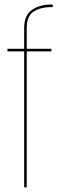

<svg xmlns="http://www.w3.org/2000/svg" viewBox="-20 -806 278 826"><path d="M84 0H95V-585H201V-596H95V-685Q95 -738.5 125.8 -757Q156.5 -775.5 199 -775.5H207V-786.5H199.5Q151.5 -786.5 117.8 -763.5Q84 -740.5 84 -685.5V-596H12V-585H84Z"/></svg>

Font: Anybody Thin Condensed
Style: Regular
Weight: 100
Width: 3
Version: Version 1.113;gftools[0.9.25]